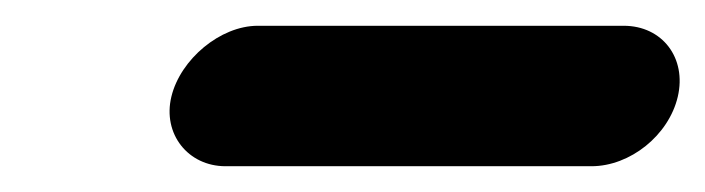

<svg xmlns="http://www.w3.org/2000/svg" viewBox="-20 -350 547 149"><path d="M155 -221H439C469 -221 499 -245 506 -275C513 -305 494 -330 464 -330H180C151 -330 120 -304 113 -275C106 -246 126 -221 155 -221Z"/></svg>

Font: Electronic
Style: ExHvIt
Weight: 900
Version: Version 1.011